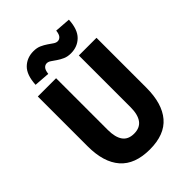

<svg xmlns="http://www.w3.org/2000/svg" viewBox="-246 -966 1092 1092"><g transform="rotate(-45 300.0 -420.0)"><path d="M302 12Q182 12 123 -55.5Q64 -123 64 -251V-652H211V-236Q211 -177 233 -146Q255 -115 302 -115Q349 -115 371.5 -146Q394 -177 394 -236V-652H536V-251Q536 -123 478.5 -55.5Q421 12 302 12ZM371 -692Q344 -692 324 -701Q304 -710 288 -721Q272 -732 259 -741Q246 -750 234 -750Q220 -750 210 -739Q200 -728 197 -701L102 -708Q106 -784 141 -818Q176 -852 229 -852Q256 -852 276 -843Q296 -834 312 -823Q328 -812 341 -803Q354 -794 366 -794Q380 -794 390 -805Q400 -816 403 -843L498 -836Q494 -761 459 -726.5Q424 -692 371 -692Z"/></g></svg>

Font: Source Code Pro
Style: Bold
Weight: 700
Monospace: yes
Designer: Paul D. Hunt, Teo Tuominen
Foundry: Adobe Systems Incorporated
Version: Version 2.030;PS 1.000;hotconv 16.6.51;makeotf.lib2.5.65220